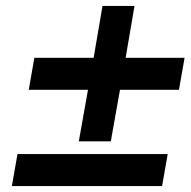

<svg xmlns="http://www.w3.org/2000/svg" viewBox="-20 -570 643 648"><path d="M404 -375H603L584 -267H385L354 -93H246L277 -267H77L96 -375H296L326 -550H434ZM546 -50 527 58H20L39 -50Z"/></svg>

Font: Overused Grotesk SemiBold
Style: Italic
Weight: 600
Italic angle: -10°
Version: Version 0.003